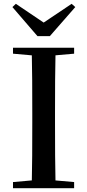

<svg xmlns="http://www.w3.org/2000/svg" viewBox="-20 -985 457 1005"><path d="M63 -965 241 -845H176L355 -965L374 -948L241 -796H176L45 -948ZM48 0V-32L195 -45H220L368 -32V0ZM146 0Q148 -85 148.5 -170.5Q149 -256 149 -342V-393Q149 -479 148.5 -564.5Q148 -650 146 -735H271Q269 -651 268.5 -565Q268 -479 268 -393V-343Q268 -257 268.5 -171.5Q269 -86 271 0ZM48 -704V-735H368V-704L220 -691H195Z"/></svg>

Font: Noto Serif TC SemiBold
Style: Regular
Weight: 600
Version: Version 2.002-H1;hotconv 1.1.0;makeotfexe 2.6.0